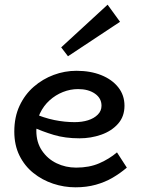

<svg xmlns="http://www.w3.org/2000/svg" viewBox="-20 -785 600 819"><path d="M302 14Q253 14 206.5 -1.5Q160 -17 122.5 -47Q85 -77 63 -121.5Q41 -166 41 -224Q41 -286 63.5 -334Q86 -382 124 -415Q162 -448 209 -465.5Q256 -483 306 -483Q366 -483 412 -464.5Q458 -446 484.5 -412.5Q511 -379 511 -334Q511 -288 483.5 -257Q456 -226 412 -210.5Q368 -195 319 -195Q258 -195 209.5 -209.5Q161 -224 115 -245L114 -305Q167 -282 211.5 -273Q256 -264 298 -264Q330 -264 355.5 -272Q381 -280 397 -296Q413 -312 413 -334Q413 -366 385 -385.5Q357 -405 313 -405Q280 -405 248.5 -392.5Q217 -380 191.5 -357Q166 -334 150.5 -301.5Q135 -269 135 -227Q135 -178 159 -142.5Q183 -107 221.5 -88.5Q260 -70 305 -70Q361 -70 403.5 -88.5Q446 -107 479 -135L521 -70Q493 -46 460.5 -27Q428 -8 388.5 3Q349 14 302 14ZM270 -545 241 -583 439 -765 492 -692Z"/></svg>

Font: BioRhyme ExtraBold
Style: Regular
Weight: 400
Version: Version 1.600;gftools[0.9.33]